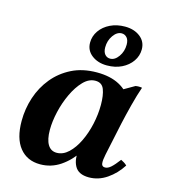

<svg xmlns="http://www.w3.org/2000/svg" viewBox="-110 -807 804 909"><g transform="rotate(15 292.5 -352.0)"><path d="M409 15Q357 15 339 -19.5Q321 -54 331 -100L343 -154L390 -258L393 -392L511 -460Q527 -463 543 -460Q529 -420 515.5 -367.5Q502 -315 492 -270L458 -110Q452 -82 453.5 -66Q455 -50 471 -50Q485 -50 500 -63.5Q515 -77 536 -105Q544 -101 551.5 -96.5Q559 -92 566 -85Q538 -41 497 -13Q456 15 409 15ZM170 15Q106 15 69.5 -30.5Q33 -76 33 -161Q33 -221 51.5 -277Q70 -333 106.5 -377.5Q143 -422 196 -448.5Q249 -475 319 -475Q384 -475 428.5 -451.5Q473 -428 492 -387L414 -329Q414 -267 396.5 -206Q379 -145 346 -95Q313 -45 268.5 -15Q224 15 170 15ZM232 -58Q263 -58 289.5 -83Q316 -108 335.5 -148.5Q355 -189 365.5 -237Q376 -285 376 -331Q376 -378 365 -406.5Q354 -435 322 -435Q290 -435 263 -407Q236 -379 215.5 -335.5Q195 -292 184 -244Q173 -196 173 -155Q173 -108 188 -83Q203 -58 232 -58ZM391 -719Q436 -719 465.5 -696Q495 -673 495 -635Q495 -603 476.5 -576.5Q458 -550 426.5 -534.5Q395 -519 354 -519Q310 -519 280 -542Q250 -565 250 -603Q250 -635 268.5 -661.5Q287 -688 319 -703.5Q351 -719 391 -719ZM361 -554Q384 -554 402 -579.5Q420 -605 420 -638Q420 -661 409.5 -672.5Q399 -684 384 -684Q361 -684 343 -658.5Q325 -633 325 -600Q325 -578 335 -566Q345 -554 361 -554Z"/></g></svg>

Font: Poltawski Nowy
Style: Bold Italic
Weight: 700
Italic angle: -12°
Designer: Adam Pótawski, Mateusz Machalski, Borys Kosmynka, Ania Wieluska
Foundry: Capitalics.wtf
Version: Version 1.001;gftools[0.9.25]